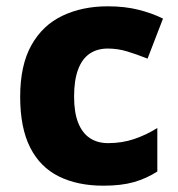

<svg xmlns="http://www.w3.org/2000/svg" viewBox="-20 -579 566 609"><path d="M308 10Q226 10 166.5 -19.5Q107 -49 75.5 -111.5Q44 -174 44 -272Q44 -372 79.5 -435.5Q115 -499 178 -529Q241 -559 322 -559Q376 -559 419.5 -548Q463 -537 497 -520L448 -393Q413 -407 383 -416Q353 -425 322 -425Q288 -425 264 -408.5Q240 -392 227.5 -358Q215 -324 215 -273Q215 -222 228 -189.5Q241 -157 265 -141Q289 -125 323 -125Q367 -125 405.5 -138Q444 -151 479 -173V-35Q445 -13 405 -1.5Q365 10 308 10Z"/></svg>

Font: Noto Sans Armenian ExtraBold
Style: Regular
Weight: 800
Version: Version 2.007